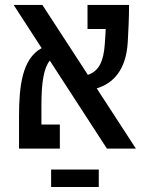

<svg xmlns="http://www.w3.org/2000/svg" viewBox="-20 -606 626 783"><path d="M416 0H534.2L374.5 -245.6C440.4 -265.6 494.1 -318.8 501 -434.1C503.4 -475.1 506.3 -534.2 506.3 -585.9H336.9V-487.8H411.1C410.2 -466.3 408.7 -444.8 407.2 -424.3C402.3 -355.5 382.8 -315.4 338.4 -300.8L152.8 -585.9H35.6L149.9 -409.7C70.8 -367.2 57.6 -255.9 57.6 -130.9V0H224.1V-98.1H148.9V-177.7C148.9 -270 158.7 -328.6 183.1 -358.9ZM382.8 85.4H188.5V156.7H382.8Z"/></svg>

Font: Cascadia Mono NF
Style: Regular
Weight: 400
Monospace: yes
Designer: Aaron Bell
Foundry: Saja Typeworks
Version: Version 2404.023